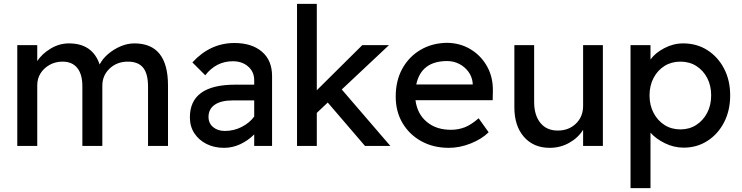

<svg xmlns="http://www.w3.org/2000/svg" viewBox="-20 -760 3863 1000"><path d="M70 0V-525H174V-442Q199 -480 244 -507Q289 -534 339 -534Q462 -534 499 -424Q514 -454 543.5 -479Q573 -504 608.5 -519Q644 -534 680 -534Q855 -534 855 -315V0H751V-309Q751 -376 725.5 -407.5Q700 -439 646 -439Q589 -439 551 -403Q513 -367 513 -314V0H409V-311Q409 -373 382.5 -406Q356 -439 306 -439Q269 -439 239 -422.5Q209 -406 191.5 -378.5Q174 -351 174 -316V0Z M1147 10Q1096 10 1056 -10Q1016 -30 992.5 -65.5Q969 -101 969 -149Q969 -319 1205 -319H1304V-342Q1304 -386 1272.5 -413.5Q1241 -441 1193 -441Q1106 -441 1049 -368L982 -435Q1075 -536 1201 -536Q1291 -536 1344 -491Q1397 -446 1397 -364V0H1304V-60Q1272 -28 1231.5 -9Q1191 10 1147 10ZM1151 -78Q1198 -78 1239 -99Q1280 -120 1304 -153V-237H1192Q1131 -237 1098.5 -214.5Q1066 -192 1066 -151Q1066 -118 1090 -98Q1114 -78 1151 -78Z M1527 0V-740H1630V-290L1867 -525H2006L1760 -294L2013 0H1881L1687 -226L1630 -172V0Z M2318 10Q2237 10 2174.5 -24.5Q2112 -59 2076.5 -119Q2041 -179 2041 -257Q2041 -340 2075.5 -402.5Q2110 -465 2170.5 -500.5Q2231 -536 2309 -537Q2377 -536 2431.5 -503Q2486 -470 2517.5 -413Q2549 -356 2547 -282L2546 -238H2144Q2153 -167 2202.5 -125.5Q2252 -84 2328 -84Q2367 -84 2400.5 -97Q2434 -110 2473 -144L2525 -71Q2488 -35 2431 -12.5Q2374 10 2318 10ZM2309 -442Q2174 -442 2148 -320H2442V-327Q2439 -360 2420 -386Q2401 -412 2372 -427Q2343 -442 2309 -442Z M2843 10Q2759 10 2709 -47Q2659 -104 2659 -201V-525H2762V-229Q2762 -160 2794.5 -120Q2827 -80 2885 -80Q2942 -80 2979.5 -116Q3017 -152 3017 -209V-525H3120V0H3017V-84Q2991 -42 2944.5 -16Q2898 10 2843 10Z M3264 220V-525H3368V-450Q3392 -484 3439.5 -509Q3487 -534 3538 -534Q3609 -534 3664 -499Q3719 -464 3751 -403Q3783 -342 3783 -263Q3783 -185 3751.5 -123.5Q3720 -62 3665 -26.5Q3610 9 3541 9Q3490 9 3443 -14Q3396 -37 3368 -69V220ZM3524 -86Q3570 -86 3606 -109Q3642 -132 3663 -172Q3684 -212 3684 -263Q3684 -314 3663.5 -353.5Q3643 -393 3607 -416Q3571 -439 3524 -439Q3477 -439 3441 -416.5Q3405 -394 3384 -354Q3363 -314 3363 -263Q3363 -212 3384 -172Q3405 -132 3441 -109Q3477 -86 3524 -86Z"/></svg>

Font: Readex Pro
Style: Regular
Weight: 400
Designer: Bonnie Shaver-Troup, Thomas Jockin
Foundry: Lexend
Version: Version 1.204; ttfautohint (v1.8.4.7-5d5b)